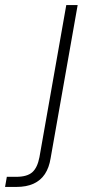

<svg xmlns="http://www.w3.org/2000/svg" viewBox="-130 -519 353 759"><path d="M-110 220 -103 180H-66Q-23 180 -2.5 162Q18 144 26 102L132 -499H177L70 107Q64 144 47.5 169Q31 194 3 207Q-25 220 -66 220Z"/></svg>

Font: DM Sans 20pt ExtraLight
Style: Italic
Weight: 250
Italic angle: -10°
Version: Version 4.004;gftools[0.9.30]